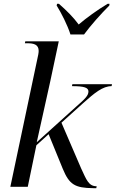

<svg xmlns="http://www.w3.org/2000/svg" viewBox="-20 -976 605 1003"><path d="M348 -796H419C455 -845 507 -903 551 -947L552 -956H542C487 -923 432 -883 391 -848C364 -885 328 -921 288 -956H278L276 -947C300 -909 333 -844 348 -796ZM467 7H483L485 -3C443 -3 432 -36 404 -96L301 -335L413 -436C474 -491 517 -526 563 -526L565 -536H358L356 -526C421 -526 442 -518 442 -498C442 -477 425 -460 378 -419L172 -233C189 -307 225 -474 243 -553L287 -760H112L110 -750H124C157 -750 182 -743 182 -710C182 -700 179 -684 174 -663L34 0H125L170 -217L234 -275L308 -94C342 -12 371 6 467 7Z"/></svg>

Font: Noto Serif Display SemiCondensed
Style: Italic
Weight: 400
Width: 4
Italic angle: -12°
Designer: Monotype Design Team
Foundry: Monotype Imaging Inc.
Version: Version 2.009